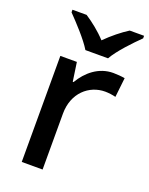

<svg xmlns="http://www.w3.org/2000/svg" viewBox="-144 -841 714 917"><g transform="rotate(20 213.0 -383.0)"><path d="M186 -606H301C326 -651 388 -716 426 -753V-766H353C318 -744 278 -712 242 -676C209 -712 169 -743 134 -766H62V-753C99 -715 159 -651 186 -606ZM349 -549C275 -549 219 -501 185 -443H181L167 -539H83V0H189V-284C189 -390 262 -452 343 -452C360 -452 382 -449 397 -445L408 -544C392 -547 368 -549 349 -549Z"/></g></svg>

Font: Noto Sans Bamum Medium
Style: Regular
Weight: 500
Designer: Monotype Design Team
Foundry: Monotype Imaging Inc.
Version: Version 2.002